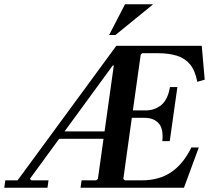

<svg xmlns="http://www.w3.org/2000/svg" viewBox="-73 -886 997 906"><path d="M197 -266H490L485 -231H192ZM830 -190H865L795 0H307L312 -35H381L389 -42L464 -577H459L68 -42L75 -35H156L151 0H-53L-48 -35H10L476 -670H879L893 -510L858 -500Q848 -553 824 -582Q800 -611 762 -623Q724 -635 670 -635H598L591 -628L554 -365H614Q657 -365 688 -390.5Q719 -416 729 -475H764L728 -220H693Q699 -279 675.5 -304.5Q652 -330 609 -330H549L509 -42L516 -35H596Q677 -35 734 -73Q791 -111 830 -190ZM650 -866 472 -721H442L517 -866Z"/></svg>

Font: Brygada 1918 SemiBold
Style: Italic
Weight: 600
Italic angle: -8°
Designer: Mateusz Machalski | Borys Kosmynka | Przemek Hoffer
Foundry: NIEPODLEGLA 2018
Version: Version 3.006